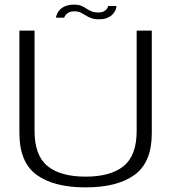

<svg xmlns="http://www.w3.org/2000/svg" viewBox="-20 -807 762 831"><path d="M350.5 4Q488 4 562.5 -50.2Q637 -104.5 637 -230.5V-674.5H571.5V-240.5Q571.5 -134 515.2 -88.2Q459 -42.5 350.5 -42.5Q242 -42.5 185.8 -88.2Q129.5 -134 129.5 -240.5V-674.5H64V-230.5Q64 -104.5 138.5 -50.2Q213 4 350.5 4ZM408.5 -723.5Q427.5 -723.5 440 -728Q452.5 -732.5 461 -739.2Q469.5 -746 474.5 -753.8Q479.5 -761.5 481.8 -769Q484 -776.5 484 -781H448Q447.5 -776 443 -769.2Q438.5 -762.5 429.2 -757.8Q420 -753 406.5 -753Q388 -753 376 -758Q364 -763 353.8 -770Q343.5 -777 331.5 -782Q319.5 -787 300 -787Q283 -787 270 -783Q257 -779 248 -772.5Q239 -766 233.8 -758.5Q228.5 -751 225.8 -743.8Q223 -736.5 222 -730.5H258Q259 -735.5 264 -742.2Q269 -749 278.5 -753.5Q288 -758 302.5 -758Q317.5 -758 328.5 -752.8Q339.5 -747.5 350 -740.8Q360.5 -734 374 -728.8Q387.5 -723.5 408.5 -723.5Z"/></svg>

Font: Anybody SemiExpanded Light
Style: Regular
Weight: 300
Width: 6
Version: Version 1.113;gftools[0.9.25]